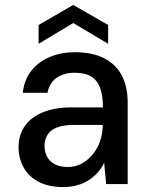

<svg xmlns="http://www.w3.org/2000/svg" viewBox="-20 -744 604 776"><path d="M235 12Q175 12 134.5 -10Q94 -32 74.5 -69Q55 -106 55 -148Q55 -199 80.5 -235Q106 -271 154 -290.5Q202 -310 268 -310H396Q396 -357 385 -388Q374 -419 349 -434.5Q324 -450 282 -450Q239 -450 209.5 -430Q180 -410 172 -369H72Q78 -422 107 -458.5Q136 -495 182 -514Q228 -533 282 -533Q353 -533 401 -508.5Q449 -484 472.5 -438.5Q496 -393 496 -330V0H409L401 -86Q391 -65 375.5 -47.5Q360 -30 339.5 -16.5Q319 -3 293 4.5Q267 12 235 12ZM254 -69Q284 -69 309.5 -82.5Q335 -96 354 -119Q373 -142 383.5 -171Q394 -200 395 -232V-239H277Q236 -239 209.5 -228.5Q183 -218 171.5 -198.5Q160 -179 160 -155Q160 -129 171 -109.5Q182 -90 203 -79.5Q224 -69 254 -69ZM136 -567V-643L276 -724L417 -643V-567L276 -651Z"/></svg>

Font: DM Sans 10pt Medium
Style: Regular
Weight: 500
Version: Version 4.004;gftools[0.9.30]